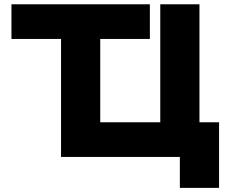

<svg xmlns="http://www.w3.org/2000/svg" viewBox="-20 -743 1069 909"><path d="M269 0V-558.6H34.2V-722.7H689.5V-558.6H454.6V-164.1H738.8V-722.7H924.3V-164.1H1017.1V146.5H831.5V0Z"/></svg>

Font: Giphurs Black
Style: Regular
Weight: 900
Version: Version 0.920; ttfautohint (v1.8.4.7-5d5b)